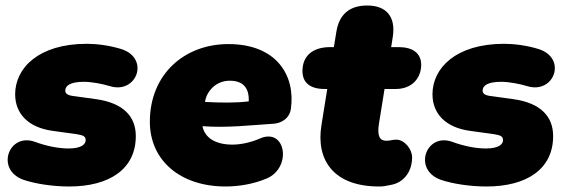

<svg xmlns="http://www.w3.org/2000/svg" viewBox="-20 -665 2056 697"><path d="M231 12C377 12 473 -51 473 -171C473 -242 428 -291 329 -305L242 -317C223 -320 217 -327 217 -336C217 -354 235 -368 284 -368C313 -368 350 -361 380 -352C477 -323 525 -454 420 -487C378 -500 332 -506 295 -506C119 -506 35 -417 35 -323C35 -252 83 -202 171 -190L258 -178C284 -174 291 -169 291 -156C291 -141 275 -126 229 -126C191 -126 148 -135 107 -150C11 -185 -38 -48 66 -12C108 2 170 12 231 12Z M799 12C847 12 901 3 948 -17C1041 -56 1018 -204 923 -162C896 -150 858 -140 824 -140C762 -140 723 -165 715 -207C803 -200 896 -211 975 -216C1000 -218 1031 -234 1036 -270C1053 -390 985 -505 809 -505C650 -505 524 -396 524 -223C524 -83 634 12 799 12ZM724 -295 725 -299C731 -333 763 -372 814 -372C864 -372 885 -344 883 -297C835 -291 780 -292 724 -295Z M1356 12C1374 12 1380 10 1400 6C1440 -1 1476 -36 1476 -94C1476 -124 1448 -158 1419 -158C1402 -158 1399 -154 1382 -154C1359 -154 1348 -171 1356 -218L1376 -342H1417C1474 -342 1509 -380 1509 -430C1509 -472 1478 -494 1427 -494H1400L1406 -532C1417 -604 1383 -645 1313 -645C1249 -645 1211 -613 1201 -549L1192 -494H1179C1116 -494 1078 -463 1078 -407C1078 -364 1107 -342 1158 -342H1168L1147 -211C1126 -83 1192 12 1356 12Z M1746 12C1892 12 1988 -51 1988 -171C1988 -242 1943 -291 1844 -305L1757 -317C1738 -320 1732 -327 1732 -336C1732 -354 1750 -368 1799 -368C1828 -368 1865 -361 1895 -352C1992 -323 2040 -454 1935 -487C1893 -500 1847 -506 1810 -506C1634 -506 1550 -417 1550 -323C1550 -252 1598 -202 1686 -190L1773 -178C1799 -174 1806 -169 1806 -156C1806 -141 1790 -126 1744 -126C1706 -126 1663 -135 1622 -150C1526 -185 1477 -48 1581 -12C1623 2 1685 12 1746 12Z"/></svg>

Font: SN Pro Black
Style: Italic
Weight: 900
Italic angle: -9°
Designer: Tobias Whetton
Foundry: Supernotes
Version: Version 1.001;Glyphs 3.2 (3249)